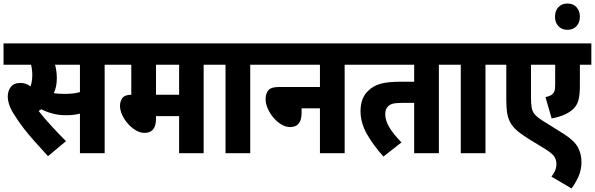

<svg xmlns="http://www.w3.org/2000/svg" viewBox="-20 -868 3371 1088"><path d="M573 -501V0H433V-224Q413 -219 393.5 -217Q374 -215 355 -215Q312 -215 276 -225Q240 -235 214 -249Q207 -244 199 -239Q231 -198 273 -152.5Q315 -107 354 -68L252 17Q210 -29 177 -66Q144 -103 116.5 -138Q89 -173 64 -213Q43 -244 33.5 -271Q24 -298 24 -322Q24 -352 41 -375Q58 -398 97 -398Q128 -398 153 -378Q163 -408 163 -443Q163 -473 156 -501H0V-622H648V-501ZM342 -336Q369 -336 390 -338Q411 -340 433 -346V-501H292Q296 -486 299 -467Q302 -448 302 -425Q302 -399 297.5 -378Q293 -357 285 -340Q312 -336 342 -336Z M1134 -501V0H995V-210H864V-195Q864 -115 799 -115Q774 -115 749 -130Q724 -145 704 -168Q684 -191 672 -217.5Q660 -244 660 -268Q660 -294 673.5 -312.5Q687 -331 724 -331V-501H635V-622H1209V-501ZM995 -501H864V-331H995Z M1398 -501V0H1258V-501H1196V-622H1473V-501Z M1460 -622H2008V-501H1933V0H1793V-254H1689V-228Q1689 -148 1624 -148Q1599 -148 1574 -163Q1549 -178 1529 -202Q1509 -226 1497 -253.5Q1485 -281 1485 -306Q1485 -336 1500 -355.5Q1515 -375 1559 -375H1793V-501H1460Z M2467 -501V0H2327V-285H2259Q2224 -285 2206.5 -280.5Q2189 -276 2179 -265Q2163 -250 2163 -221Q2163 -185 2186.5 -146Q2210 -107 2255 -61L2153 19Q2098 -41 2060.5 -106Q2023 -171 2023 -238Q2023 -277 2034.5 -306Q2046 -335 2067 -354Q2094 -381 2135 -393Q2176 -405 2254 -405H2327V-501H1995V-622H2541V-501Z M2731 -501V0H2591V-501H2529V-622H2806V-501Z M3331 -501H3266V-382Q3266 -331 3258 -301Q3250 -271 3228 -250Q3188 -212 3106 -197L3071 -318Q3101 -324 3112 -336Q3120 -344 3123 -355.5Q3126 -367 3126 -390V-501H2989V-313Q2989 -279 2993 -257Q2997 -235 3011 -219Q3025 -203 3055 -184L3175 -109Q3236 -70 3255.5 -32Q3275 6 3275 48Q3275 95 3258.5 131.5Q3242 168 3219 200L3105 133Q3116 119 3124.5 101Q3133 83 3133 61Q3133 38 3121.5 20Q3110 2 3072 -22L2974 -82Q2931 -109 2907 -130.5Q2883 -152 2870 -177Q2858 -202 2853.5 -229.5Q2849 -257 2849 -304V-501H2793V-622H3331Z M3125 -773Q3125 -806 3144 -827Q3163 -848 3196 -848Q3228 -848 3247 -827Q3266 -806 3266 -773Q3266 -741 3247 -720Q3228 -699 3196 -699Q3163 -699 3144 -720Q3125 -741 3125 -773Z"/></svg>

Font: Noto Sans Condensed ExtraBold
Style: Italic
Weight: 800
Width: 3
Italic angle: -12°
Designer: Monotype Design Team
Foundry: Monotype Imaging Inc.
Version: Version 2.013; ttfautohint (v1.8.4.7-5d5b)